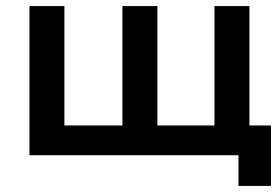

<svg xmlns="http://www.w3.org/2000/svg" viewBox="-20 -511 918 632"><path d="M801 -491V0H77V-491H192V-98H383V-491H498V-98H686V-491ZM872 -98V101H765V0H683V-98Z"/></svg>

Font: Montserrat Ace
Style: Bold
Weight: 600
Designer: Julieta Ulanovsky
Foundry: Julieta Ulanovsky
Version: Version 1